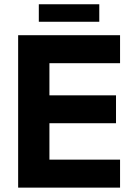

<svg xmlns="http://www.w3.org/2000/svg" viewBox="-20 -858 616 878"><path d="M63 -697H529V-569H206V-422H510.5V-294.5H206V-128H529V0H63ZM157.5 -838.5H434V-758.5H157.5Z"/></svg>

Font: HK Grotesk ExtraBold
Style: Regular
Weight: 800
Designer: Alfredo Marco Pradil
Foundry: Hanken Design Co.
Version: Version 3.001